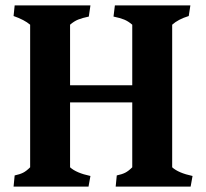

<svg xmlns="http://www.w3.org/2000/svg" viewBox="-20 -687 759 707"><path d="M91 -71V-596Q70 -614 30 -628L34 -667H313L307 -626Q283 -621 268 -615Q253 -609 238 -596V-373H467V-596Q452 -609 437 -615Q422 -621 398 -626L403 -667H681L675 -628Q636 -616 614 -596V-71Q637 -50 689 -39L682 0H406L410 -41Q429 -45 441 -51Q453 -57 467 -71V-310H238V-71Q261 -50 313 -39L306 0H30L34 -41Q53 -45 65 -51Q77 -57 91 -71Z"/></svg>

Font: Caladea
Style: Bold
Weight: 700
Designer: Carolina Giovagnoli and Andres Torresi
Foundry: Carolina Giovagnoli & Andres Torresi
Version: Version 1.001